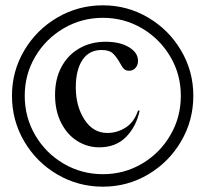

<svg xmlns="http://www.w3.org/2000/svg" viewBox="-20 -710 772 722"><path d="M187 -353Q187 -414 211.5 -459Q236 -504 279 -528.5Q322 -553 377 -553Q431 -553 465 -532.5Q499 -512 499 -481Q499 -465 489.5 -454.5Q480 -444 466 -444Q453 -444 446 -451Q439 -458 430 -475Q417 -498 403.5 -510Q390 -522 362 -522Q315 -522 290 -484.5Q265 -447 265 -381Q265 -311 297.5 -260.5Q330 -210 384 -210Q420 -210 452 -230Q484 -250 499 -294H505Q493 -235 454.5 -195.5Q416 -156 353 -156Q309 -156 271 -179.5Q233 -203 210 -248Q187 -293 187 -353ZM25 -350Q25 -442 71 -520Q117 -598 195.5 -644Q274 -690 367 -690Q459 -690 537 -644Q615 -598 661 -520Q707 -442 707 -350Q707 -257 661 -178.5Q615 -100 537 -54Q459 -8 367 -8Q274 -8 195.5 -54Q117 -100 71 -178.5Q25 -257 25 -350ZM660 -350Q660 -430 620.5 -497Q581 -564 514 -603.5Q447 -643 367 -643Q287 -643 219.5 -603.5Q152 -564 112.5 -497Q73 -430 73 -350Q73 -269 112.5 -201.5Q152 -134 219.5 -94.5Q287 -55 367 -55Q447 -55 514 -94.5Q581 -134 620.5 -201.5Q660 -269 660 -350Z"/></svg>

Font: RL Madena Variable
Style: Regular
Weight: 400
Designer: I Kadek Wantara Putra
Foundry: Roughlines ID
Version: Version 1.000;Glyphs 3.1.2 (3151)